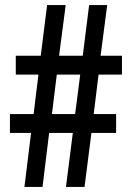

<svg xmlns="http://www.w3.org/2000/svg" viewBox="-20 -734 515 754"><path d="M367 -441H459V-515H375L401 -714H330L305 -515H212L238 -714H165L140 -515H42V-441H131L112 -286H19V-212H102L76 0H147L173 -212H266L239 0H312L339 -212H436V-286H348ZM184 -286 203 -441H295L275 -286Z"/></svg>

Font: Noto Sans Armenian ExtraCondensed Medium
Style: Regular
Weight: 500
Width: 2
Designer: Monotype Design Team
Foundry: Monotype Imaging Inc.
Version: Version 2.008